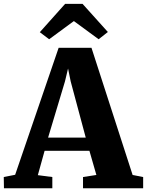

<svg xmlns="http://www.w3.org/2000/svg" viewBox="-45 -1000 780 1020"><path d="M35.5 -71.5 266.5 -746H441L659.5 -70.5L715.5 -59.5V0H396V-59.5L467 -70.5L430 -199H192L156 -69.5L233 -59.5V0H-24L-25 -59.5ZM410.5 -269 330.5 -567.5 316.5 -636 300 -567 210.5 -269ZM216 -791.5 166.5 -829 301 -979.5H393.5L528 -830L479 -791.5L347.5 -888Z"/></svg>

Font: Merriweather 36pt Black
Style: Regular
Weight: 900
Version: Version 2.100